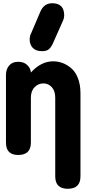

<svg xmlns="http://www.w3.org/2000/svg" viewBox="-20 -963 561 1193"><path d="M17.1 -77.1V-499Q17.1 -532.7 36.9 -555.9Q56.6 -579.1 92.8 -579.1Q128.9 -579.1 149.9 -558.3Q170.9 -537.6 171.9 -512.2Q234.9 -582 310.1 -582Q340.8 -582 369.4 -571.3Q397.9 -560.5 423.6 -538.3Q449.2 -516.1 464.6 -476.3Q480 -436.5 480 -383.8V132.8Q480 210 400.9 210Q323.2 210 323.2 132.8V-356Q323.2 -398.4 301.5 -421.6Q279.8 -444.8 250 -444.8Q218.3 -444.8 195.1 -421.4Q171.9 -397.9 171.9 -356V-77.1Q171.9 0 92.8 0Q17.1 0 17.1 -77.1ZM373 -837.9 313 -703.1Q307.1 -689 303.2 -681.9Q299.3 -674.8 291.3 -664.6Q283.2 -654.3 271 -649.7Q258.8 -645 242.2 -645Q202.6 -645 183.3 -665.8Q164.1 -686.5 164.1 -720.2Q164.1 -726.1 166.5 -737.5Q168.9 -749 172.9 -754.9L231 -891.1Q253.4 -942.9 304.2 -942.9Q378.9 -942.9 378.9 -867.2Q378.9 -853.5 373 -837.9Z"/></svg>

Font: BPreplay
Style: Bold
Weight: 700
Designer: Magenta/George Triantafyllakos
Foundry: Magenta/George Triantafyllakos
Version: Version 1.00